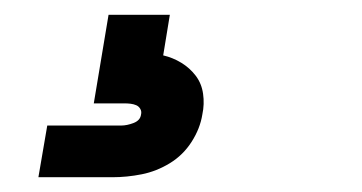

<svg xmlns="http://www.w3.org/2000/svg" viewBox="-20 -20 490 260"><path d="M32 220 44 150H144Q152 150 161 146.5Q170 143 171 135Q171 135 171 135Q171 135 171 135Q172 131 170 127.5Q168 124 164.5 122.5Q161 121 157 120.5Q153 120 149 120H107L127 0H210L201 55Q214 58 225.5 65Q237 72 245 82.5Q253 93 255 107Q257 121 254 135Q251 154 239.5 172Q228 190 210 201Q192 212 172 216Q152 220 132 220Z"/></svg>

Font: Iosevka Etoile Oblique
Style: Bold
Weight: 700
Italic angle: -9°
Designer: Belleve Invis
Foundry: Belleve Invis
Version: Version 15.5.2; ttfautohint (v1.8.4)